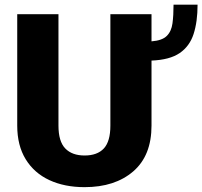

<svg xmlns="http://www.w3.org/2000/svg" viewBox="-20 -770 843 800"><path d="M439.9 -710.9H611.3V-597.7Q655.8 -601.1 675 -620.4Q694.3 -639.6 698.7 -672.9Q703.1 -706.1 703.1 -750.5H803.2Q803.2 -679.2 786.6 -628.2Q770 -577.1 728.5 -548.8Q687 -520.5 611.3 -517.6V-246.6Q611.3 -121.6 535.2 -55.9Q459 9.8 332.5 9.8Q249 9.8 185.8 -19.5Q122.6 -48.8 87.2 -106.2Q51.8 -163.6 51.8 -246.6V-710.9H223.6V-246.6Q223.6 -180.7 252 -151.4Q280.3 -122.1 332.5 -122.1Q385.3 -122.1 412.6 -151.4Q439.9 -180.7 439.9 -246.6Z"/></svg>

Font: Vazirmatn RD UI FD Black
Style: Regular
Weight: 900
Designer: Saber Rastikerdar
Foundry: Saber Rastikerdar
Version: Version 33.003